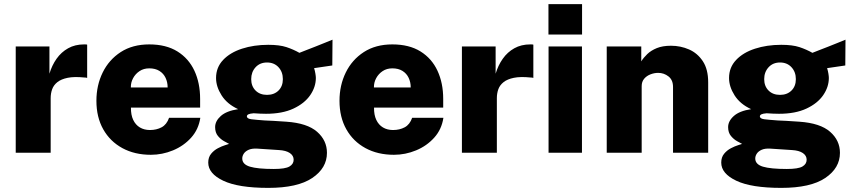

<svg xmlns="http://www.w3.org/2000/svg" viewBox="-20 -743 4146 934"><path d="M56.5 0V-517H220.5V-384.5Q232.5 -425 255.2 -457.2Q278 -489.5 311.5 -508.2Q345 -527 389 -527Q394.5 -527 398.8 -526.8Q403 -526.5 404 -525.5V-364Q401.5 -365 397.8 -365.5Q394 -366 390 -366Q341 -371 309.2 -364.5Q277.5 -358 259.2 -343.5Q241 -329 233.8 -309Q226.5 -289 226.5 -265.5V0Z M617 -219.5Q616.5 -184 628 -159.8Q639.5 -135.5 660.5 -123Q681.5 -110.5 709.5 -110.5Q741.5 -110.5 766.2 -123.8Q791 -137 802.5 -170H954.5Q946 -113.5 909.8 -73.2Q873.5 -33 821.5 -11.5Q769.5 10 714 10Q635 10 575.2 -22.5Q515.5 -55 482.2 -114Q449 -173 449 -252.5Q449 -328 479.5 -390.2Q510 -452.5 567.5 -489.8Q625 -527 706 -527Q788 -527 843 -492.8Q898 -458.5 925.8 -398.8Q953.5 -339 953.5 -262V-219.5ZM616.5 -317.5H795.5Q795.5 -343 785.5 -364.2Q775.5 -385.5 755.5 -398Q735.5 -410.5 706 -410.5Q679 -410.5 659 -397.2Q639 -384 627.5 -362.8Q616 -341.5 616.5 -317.5Z M1285 171Q1139.5 171 1066.2 136.2Q993 101.5 993 48Q993 22 1007 5Q1021 -12 1040.2 -22Q1059.5 -32 1075.2 -36.8Q1091 -41.5 1094.5 -43Q1087 -47 1070.5 -56Q1054 -65 1040.2 -81.5Q1026.5 -98 1026.5 -124.5Q1026.5 -154 1054.2 -178.8Q1082 -203.5 1138.5 -212Q1085 -236.5 1058 -279Q1031 -321.5 1031 -363.5Q1031 -415 1065.2 -451.2Q1099.5 -487.5 1157.2 -506.2Q1215 -525 1285 -525Q1339.5 -525 1373.5 -513.8Q1407.5 -502.5 1436.5 -486Q1449.5 -491 1469 -498.8Q1488.5 -506.5 1511.2 -515.2Q1534 -524 1556.2 -533.2Q1578.5 -542.5 1597.5 -550L1596.5 -424.5L1508 -411.5Q1512 -399 1514.2 -385.2Q1516.5 -371.5 1516.5 -364Q1516.5 -320 1489 -280Q1461.5 -240 1407.5 -214.8Q1353.5 -189.5 1274 -189.5Q1263.5 -189.5 1244.5 -190.2Q1225.5 -191 1214 -192Q1195.5 -190.5 1188.2 -186.8Q1181 -183 1181 -177Q1181 -165.5 1203.5 -162.8Q1226 -160 1268 -157Q1283 -156.5 1311.2 -155Q1339.5 -153.5 1373 -151Q1474.5 -144 1522.5 -102Q1570.5 -60 1570.5 0.5Q1570.5 74.5 1499 122.8Q1427.5 171 1285 171ZM1312 79Q1367.5 79 1388 67Q1408.5 55 1408.5 34Q1408.5 14 1390 1.5Q1371.5 -11 1337.5 -13L1231.5 -20Q1206 -21.5 1190 -14.5Q1174 -7.5 1166.2 4Q1158.5 15.5 1158.5 28Q1158.5 56.5 1196 67.8Q1233.5 79 1312 79ZM1279 -281.5Q1313.5 -281.5 1334.8 -302.5Q1356 -323.5 1356 -358Q1356 -393 1334.8 -416Q1313.5 -439 1279 -439Q1244.5 -439 1223.2 -415.8Q1202 -392.5 1202 -358Q1202 -324 1223 -302.8Q1244 -281.5 1279 -281.5Z M1799.5 -219.5Q1799 -184 1810.5 -159.8Q1822 -135.5 1843 -123Q1864 -110.5 1892 -110.5Q1924 -110.5 1948.8 -123.8Q1973.5 -137 1985 -170H2137Q2128.5 -113.5 2092.2 -73.2Q2056 -33 2004 -11.5Q1952 10 1896.5 10Q1817.5 10 1757.8 -22.5Q1698 -55 1664.8 -114Q1631.5 -173 1631.5 -252.5Q1631.5 -328 1662 -390.2Q1692.5 -452.5 1750 -489.8Q1807.5 -527 1888.5 -527Q1970.5 -527 2025.5 -492.8Q2080.5 -458.5 2108.2 -398.8Q2136 -339 2136 -262V-219.5ZM1799 -317.5H1978Q1978 -343 1968 -364.2Q1958 -385.5 1938 -398Q1918 -410.5 1888.5 -410.5Q1861.5 -410.5 1841.5 -397.2Q1821.5 -384 1810 -362.8Q1798.5 -341.5 1799 -317.5Z M2227 0V-517H2391V-384.5Q2403 -425 2425.8 -457.2Q2448.5 -489.5 2482 -508.2Q2515.5 -527 2559.5 -527Q2565 -527 2569.2 -526.8Q2573.5 -526.5 2574.5 -525.5V-364Q2572 -365 2568.2 -365.5Q2564.5 -366 2560.5 -366Q2511.5 -371 2479.8 -364.5Q2448 -358 2429.8 -343.5Q2411.5 -329 2404.2 -309Q2397 -289 2397 -265.5V0Z M2811 -517V0H2648.5V-517ZM2811.5 -723V-575H2648V-723Z M2931.5 0V-517H3099.5V-444.5Q3110.5 -462.5 3128.8 -480Q3147 -497.5 3175.2 -509Q3203.5 -520.5 3244 -520.5Q3290.5 -520.5 3331.8 -502.5Q3373 -484.5 3399 -445.2Q3425 -406 3425 -342.5V0H3254V-320Q3254 -354 3232 -371.2Q3210 -388.5 3181.5 -388.5Q3162.5 -388.5 3144 -381.2Q3125.5 -374 3113.5 -359.8Q3101.5 -345.5 3101.5 -324V0Z M3780.5 171Q3635 171 3561.8 136.2Q3488.5 101.5 3488.5 48Q3488.5 22 3502.5 5Q3516.5 -12 3535.8 -22Q3555 -32 3570.8 -36.8Q3586.5 -41.5 3590 -43Q3582.5 -47 3566 -56Q3549.5 -65 3535.8 -81.5Q3522 -98 3522 -124.5Q3522 -154 3549.8 -178.8Q3577.5 -203.5 3634 -212Q3580.5 -236.5 3553.5 -279Q3526.5 -321.5 3526.5 -363.5Q3526.5 -415 3560.8 -451.2Q3595 -487.5 3652.8 -506.2Q3710.5 -525 3780.5 -525Q3835 -525 3869 -513.8Q3903 -502.5 3932 -486Q3945 -491 3964.5 -498.8Q3984 -506.5 4006.8 -515.2Q4029.5 -524 4051.8 -533.2Q4074 -542.5 4093 -550L4092 -424.5L4003.5 -411.5Q4007.5 -399 4009.8 -385.2Q4012 -371.5 4012 -364Q4012 -320 3984.5 -280Q3957 -240 3903 -214.8Q3849 -189.5 3769.5 -189.5Q3759 -189.5 3740 -190.2Q3721 -191 3709.5 -192Q3691 -190.5 3683.8 -186.8Q3676.5 -183 3676.5 -177Q3676.5 -165.5 3699 -162.8Q3721.5 -160 3763.5 -157Q3778.5 -156.5 3806.8 -155Q3835 -153.5 3868.5 -151Q3970 -144 4018 -102Q4066 -60 4066 0.5Q4066 74.5 3994.5 122.8Q3923 171 3780.5 171ZM3807.5 79Q3863 79 3883.5 67Q3904 55 3904 34Q3904 14 3885.5 1.5Q3867 -11 3833 -13L3727 -20Q3701.5 -21.5 3685.5 -14.5Q3669.5 -7.5 3661.8 4Q3654 15.5 3654 28Q3654 56.5 3691.5 67.8Q3729 79 3807.5 79ZM3774.5 -281.5Q3809 -281.5 3830.2 -302.5Q3851.5 -323.5 3851.5 -358Q3851.5 -393 3830.2 -416Q3809 -439 3774.5 -439Q3740 -439 3718.8 -415.8Q3697.5 -392.5 3697.5 -358Q3697.5 -324 3718.5 -302.8Q3739.5 -281.5 3774.5 -281.5Z"/></svg>

Font: Public Sans Thin ExtraBold
Style: Regular
Weight: 800
Version: Version 1.007